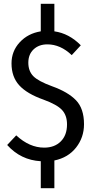

<svg xmlns="http://www.w3.org/2000/svg" viewBox="-20 -843 499 1017"><path d="M425 -185Q425 -115 383 -61.5Q341 -8 268 7V154H196V11Q90 5 18 -75L66 -126Q136 -61 214 -61Q269 -61 302 -94Q335 -127 335 -184Q335 -232 308.5 -260.5Q282 -289 211 -315Q123 -346 82 -391Q41 -436 41 -507Q41 -572 84.5 -619Q128 -666 196 -677V-823H268V-677Q346 -666 408 -603L360 -551Q300 -608 231 -608Q186 -608 158 -581.5Q130 -555 130 -511Q130 -467 156 -440Q182 -413 256 -386Q340 -356 382.5 -312Q425 -268 425 -185Z"/></svg>

Font: Fira Sans Condensed
Style: Regular
Weight: 400
Width: 3
Designer: Carrois Corporate & Edenspiekermann AG
Foundry: Carrois Corporate GbR & Edenspiekermann AG
Version: Version 4.202;PS 004.202;hotconv 1.0.88;makeotf.lib2.5.64775